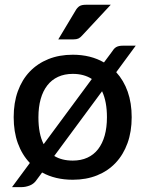

<svg xmlns="http://www.w3.org/2000/svg" viewBox="-20 -748 611 807"><path d="M468.5 -444.5 550.5 -556H497C490.7 -556 485.2 -555.5 480.5 -554.5C475.8 -553.5 471.7 -551.9 468 -549.8C464.3 -547.6 460.9 -544.6 457.8 -540.8C454.6 -536.9 451.2 -532.2 447.5 -526.5L417 -485.5C398.7 -496.2 378.5 -504.2 356.5 -509.8C334.5 -515.2 311 -518 286 -518C248 -518 213.8 -511.8 183.3 -499.5C152.8 -487.2 126.7 -469.7 105 -447C83.3 -424.3 66.7 -396.8 55 -364.5C43.3 -332.2 37.5 -295.8 37.5 -255.5C37.5 -214.8 43.3 -178.3 55 -146C66.7 -113.7 83.5 -86 105.5 -63L30.5 38.5H70.5C81.8 38.5 93.5 36.2 105.5 31.5C117.5 26.8 127.5 18.3 135.5 6L157 -23C193.7 -2.7 236.7 7.5 286 7.5C323.7 7.5 357.8 1.3 388.3 -11C418.8 -23.3 444.8 -40.9 466.3 -63.8C487.8 -86.6 504.3 -114.2 516 -146.5C527.7 -178.8 533.5 -215.2 533.5 -255.5C533.5 -295.2 527.9 -330.8 516.8 -362.5C505.6 -394.2 489.5 -421.5 468.5 -444.5ZM141.5 -255C141.5 -283.7 144.7 -309.3 151 -331.8C157.3 -354.3 166.6 -373.3 178.8 -389C190.9 -404.7 206 -416.7 224 -425C242 -433.3 262.7 -437.5 286 -437.5C317.3 -437.5 344 -430.3 366 -416L163.5 -142C148.8 -170.7 141.5 -208.3 141.5 -255ZM286 -73C255.3 -73 229.3 -79.5 208 -92.5L409 -364.5C422.7 -335.5 429.5 -299 429.5 -255C429.5 -226.3 426.3 -200.8 420 -178.2C413.7 -155.8 404.4 -136.7 392.3 -121C380.1 -105.3 365.1 -93.4 347.3 -85.3C329.4 -77.1 309 -73 286 -73ZM445.5 -728H341C329 -728 319.9 -726 313.8 -722C307.6 -718 302.2 -711.8 297.5 -703.5L225 -582.5H289C297.3 -582.5 304.1 -583.7 309.3 -586C314.4 -588.3 319.7 -592.5 325 -598.5Z"/></svg>

Font: Lato Semibold
Style: Regular
Weight: 600
Designer: Lukasz Dziedzic
Foundry: tyPoland Lukasz Dziedzic
Version: Version 2.006; 2014-01-15